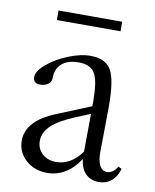

<svg xmlns="http://www.w3.org/2000/svg" viewBox="-72 -648 577 715"><g transform="rotate(10 216.5 -290.5)"><path d="M91.8 -555.7V-591.8H332.5V-555.7ZM153.8 11.2Q106 11.2 73.5 -18.3Q41 -47.9 41 -91.3Q41 -166.5 149.9 -210.4L277.8 -262.7V-281.2Q277.8 -357.4 261.2 -386Q244.6 -414.6 200.2 -414.6Q158.7 -414.6 136.2 -395Q113.8 -375.5 113.8 -339.8Q113.8 -325.7 102.1 -316.9Q90.3 -308.1 71.8 -308.1Q45.4 -308.1 45.4 -332.5Q45.4 -354.5 77.1 -381.6Q108.9 -408.7 155 -427.5Q201.2 -446.3 238.3 -446.3Q295.9 -446.3 317.1 -409.7Q338.4 -373 338.4 -272.9Q338.4 -240.7 337.4 -181.4Q336.4 -122.1 336.4 -103Q335.9 -67.9 345.5 -49.3Q355 -30.8 373.5 -30.8Q396.5 -30.8 412.6 -58.1L425.3 -51.8Q417 -21.5 397.5 -5.1Q377.9 11.2 350.1 11.2Q318.8 11.2 299.8 -8.1Q280.8 -27.3 276.9 -62.5Q228 11.2 153.8 11.2ZM107.4 -102.1Q107.4 -72.3 127.9 -53.5Q148.4 -34.7 180.2 -34.7Q235.8 -34.7 276.4 -90.3L277.8 -233.9L221.2 -210.4Q162.1 -186 134.8 -159.9Q107.4 -133.8 107.4 -102.1Z"/></g></svg>

Font: Elstob Light
Style: Regular
Weight: 300
Designer: Peter S. Baker
Version: Version 1.015